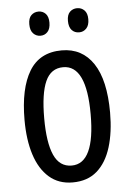

<svg xmlns="http://www.w3.org/2000/svg" viewBox="-53 -758 550 807"><g transform="rotate(-5 222.5 -354.0)"><path d="M403 -269Q403 -186 383.5 -123Q364 -60 324 -25Q284 10 221 10Q162 10 122 -25Q82 -60 62 -122.5Q42 -185 42 -269Q42 -402 86 -474.5Q130 -547 223 -547Q309 -547 356 -476.5Q403 -406 403 -269ZM125 -269Q125 -166 148.5 -113.5Q172 -61 223 -61Q321 -61 321 -269Q321 -476 223 -476Q171 -476 148 -424.5Q125 -373 125 -269ZM97 -668Q97 -694 109.5 -706Q122 -718 140 -718Q158 -718 170 -705.5Q182 -693 182 -668Q182 -642 170 -629Q158 -616 140 -616Q122 -616 109.5 -629Q97 -642 97 -668ZM260 -668Q260 -694 272.5 -706Q285 -718 303 -718Q321 -718 333.5 -705.5Q346 -693 346 -668Q346 -642 333.5 -629Q321 -616 303 -616Q284 -616 272 -629Q260 -642 260 -668Z"/></g></svg>

Font: Noto Sans Gurmukhi ExtraCondensed
Style: Regular
Weight: 400
Width: 2
Designer: Jelle Bosma - Monotype Design Team
Foundry: Monotype Imaging Inc.
Version: Version 2.004; ttfautohint (v1.8.4.7-5d5b)